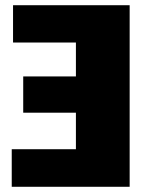

<svg xmlns="http://www.w3.org/2000/svg" viewBox="-20 -716 560 736"><path d="M30 -696H477V0H25V-144H271V-284H69V-423H271V-553H30Z"/></svg>

Font: Fira Sans Black
Style: Regular
Weight: 900
Designer: Carrois Corporate & Edenspiekermann AG
Foundry: Carrois Corporate GbR & Edenspiekermann AG
Version: Version 4.203